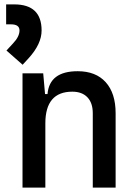

<svg xmlns="http://www.w3.org/2000/svg" viewBox="-20 -850 626 870"><path d="M400.4 0V-336.9Q400.4 -383.8 376 -409.2Q351.6 -434.6 307.6 -434.6Q185.5 -434.6 185.5 -291V0H82V-517.6H175.8L184.1 -423.8H195.3Q204.1 -527.3 332 -527.3Q414.1 -527.3 459 -477.5Q503.9 -427.7 503.9 -336.9V0ZM82.5 -556.6 9.3 -621.1 38.6 -652.8Q68.4 -684.1 68.4 -711.9Q68.4 -739.7 29.8 -739.7H7.8V-830.1H44.4Q168.5 -830.1 168.5 -711.9Q168.5 -650.9 109.9 -586.4Z"/></svg>

Font: Cascadia Mono PL
Style: Regular
Weight: 400
Monospace: yes
Designer: Aaron Bell
Foundry: Saja Typeworks
Version: Version 2404.023; ttfautohint (v1.8.4)